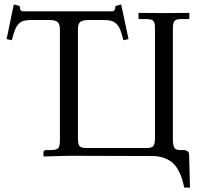

<svg xmlns="http://www.w3.org/2000/svg" viewBox="-20 -704 903 865"><path d="M250 -571.8Q250 -595.2 239.5 -604.5Q229 -613.8 202.1 -613.8H125Q102.5 -613.8 89.8 -611.1Q77.1 -608.4 66.2 -598.4Q55.2 -588.4 48.1 -571Q41 -553.7 33.2 -522.9L9.8 -527.8L42 -684.1L68.8 -676.8Q68.8 -652.8 85 -652.8H483.9Q500 -652.8 500 -676.8L525.9 -684.1L559.1 -527.8L536.1 -522.9Q528.3 -553.7 521.2 -571Q514.2 -588.4 502.9 -598.1Q491.7 -607.9 478.8 -610.8Q465.8 -613.8 442.9 -613.8H378.9Q351.6 -613.8 341.3 -605Q331.1 -596.2 331.1 -571.8V-83Q331.1 -53.2 338.6 -45.2Q346.2 -37.1 370.1 -37.1H639.2Q664.6 -37.1 671.4 -46.9Q678.2 -56.6 678.2 -83V-571.8Q678.2 -586.4 677.5 -593Q676.8 -599.6 673.1 -606.4Q669.4 -613.3 661.4 -615.5Q653.3 -617.7 639.2 -618.2H608.9Q604 -618.2 604 -623V-645L606 -646L713.9 -645L830.1 -646L833 -645V-623Q833 -618.2 827.1 -618.2H796.9Q771.5 -617.7 765.1 -608.4Q758.8 -599.1 758.8 -571.8V-77.1Q758.8 -50.3 764.9 -39.1Q771 -27.8 793.9 -27.8H811Q817.9 -27.8 825 -22.5Q832 -17.1 832 -7.8L835.9 141.1H810.1Q804.7 116.7 799.1 98.9Q793.5 81.1 782.2 61Q771 41 756.6 28.6Q742.2 16.1 719.2 7.8Q696.8 -1 667 -1Q488.8 -2 346.2 -2H286.1L178.2 1L175.8 -1V-18.1Q175.8 -22 178.7 -24.9Q181.6 -27.8 185.1 -27.8H210.9Q235.8 -28.8 242.9 -37.1Q250 -45.4 250 -75.2Z"/></svg>

Font: Linux Libertine Display G
Style: Regular
Weight: 400
Designer: Philipp H. Poll
Foundry: Philipp H. Poll
Version: Version 5.0.9